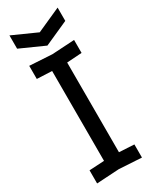

<svg xmlns="http://www.w3.org/2000/svg" viewBox="-229 -945 798 1001"><g transform="rotate(-30 170.0 -444.5)"><path d="M35 4V-75L125 -80V-621L35 -625V-704L170 -696L305 -704V-626L215 -620V-80L305 -75V4L170 -4ZM315 -893V-813L170 -748L25 -813V-893L170 -828Z"/></g></svg>

Font: Tektur SemiCondensed
Style: Regular
Weight: 400
Width: 4
Designer: Adam Jagosz
Foundry: Adam Jagosz
Version: Version 1.005;gftools[0.9.30]